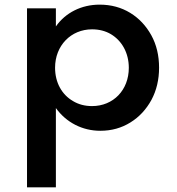

<svg xmlns="http://www.w3.org/2000/svg" viewBox="-20 -548 764 828"><path d="M221 260V-82C265.5 -20 335 16 412.5 16C461 16 504 4 542.5 -20C580.5 -43.5 610.5 -76 633 -117C655 -158 666 -204.5 666 -256C666 -308.5 655 -355 632.5 -396C610 -436.5 580 -469 541.5 -492.5C503 -516 459 -528 409.5 -528C331.5 -528 262.5 -493.5 221 -434V-512H96.5V260ZM377 -90.5C346.5 -90.5 319 -97.5 295 -112C246.5 -140 217.5 -192 217.5 -256C217.5 -351.5 286 -421.5 377 -421.5C407.5 -421.5 435 -414.5 458.5 -400.5C506 -372 535.5 -319.5 535.5 -255.5C535.5 -159.5 468.5 -90.5 377 -90.5Z"/></svg>

Font: Spartan SemiBold
Style: Regular
Weight: 600
Designer: Matt Bailey, Mirko Velimirovic
Foundry: Matt Bailey
Version: Version 1.003